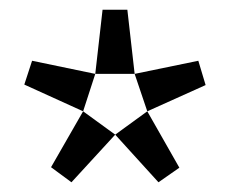

<svg xmlns="http://www.w3.org/2000/svg" viewBox="-20 -715 473 395"><path d="M176 -563 191 -695H242L257 -563ZM306 -340 217 -438 283 -486 257 -563 388 -590 403 -540 283 -486 349 -370ZM151 -486 30 -541 46 -590 176 -563ZM127 -340 85 -371 151 -486 217 -438Z"/></svg>

Font: Imprima
Style: Regular
Weight: 400
Designer: Eduardo Tunni
Foundry: Eduardo Tunni
Version: Version 1.002; ttfautohint (v1.8.4.7-5d5b);gftools[0.9.23]